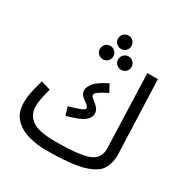

<svg xmlns="http://www.w3.org/2000/svg" viewBox="-191 -991 1129 1169"><g transform="rotate(30 373.0 -407.0)"><path d="M426 -787Q426 -807 412.5 -821Q399 -835 380 -835Q360 -835 346 -821Q332 -807 332 -787Q332 -768 346 -754.5Q360 -741 380 -741Q399 -741 412.5 -754.5Q426 -768 426 -787ZM362 -677Q362 -697 348.5 -711Q335 -725 316 -725Q296 -725 282 -711Q268 -697 268 -677Q268 -658 282 -644.5Q296 -631 316 -631Q335 -631 348.5 -644.5Q362 -658 362 -677ZM490 -677Q490 -697 476.5 -711Q463 -725 444 -725Q424 -725 410 -711Q396 -697 396 -677Q396 -658 410 -644.5Q424 -631 444 -631Q463 -631 476.5 -644.5Q490 -658 490 -677ZM439 -318Q439 -343 422 -360.5Q405 -378 388 -390.5Q371 -403 371 -414Q371 -435 452 -473L424 -525Q357 -492 334 -464Q311 -436 311 -412Q311 -388 328 -373Q345 -358 362 -346.5Q379 -335 379 -322Q379 -305 273 -277L290 -219Q385 -245 412 -269Q439 -293 439 -318ZM290 21Q464 21 549.5 -3.5Q635 -28 661.5 -74Q688 -120 685 -184L666 -694H592L610 -175Q612 -104 548.5 -78.5Q485 -53 316 -53Q194 -53 149 -87.5Q104 -122 104 -179Q104 -210 113 -249.5Q122 -289 128 -309L61 -329Q50 -292 40 -248Q30 -204 30 -164Q30 -93 69 -52.5Q108 -12 167.5 4.5Q227 21 290 21Z"/></g></svg>

Font: Noto Sans Arabic Condensed
Style: Regular
Weight: 400
Width: 3
Designer: Nadine Chahine
Foundry: Monotype Imaging Inc.
Version: 1.001